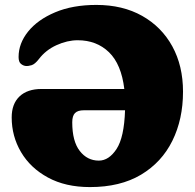

<svg xmlns="http://www.w3.org/2000/svg" viewBox="-20 -740 794 780"><path d="M27.5 -263Q27.5 -318 59.2 -348.2Q91 -378.5 148.5 -378.5H485Q473 -479 422.8 -527.8Q372.5 -576.5 295.5 -576.5Q253.5 -576.5 209.5 -556.5Q165.5 -536.5 137.5 -499.5Q122 -479.5 108.5 -475.2Q95 -471 84.5 -472Q74 -473 64.8 -480.8Q55.5 -488.5 55.5 -508.5Q55.5 -563.5 94.2 -611.8Q133 -660 204 -690Q275 -720 371.5 -720Q478.5 -720 557.5 -675.5Q636.5 -631 680 -551.8Q723.5 -472.5 723.5 -367.5Q723.5 -255.5 680.2 -168Q637 -80.5 552.8 -30.2Q468.5 20 345.5 20Q246 20 174.8 -18.8Q103.5 -57.5 65.5 -122Q27.5 -186.5 27.5 -263ZM381.5 -87.5Q422.5 -87.5 453.5 -134.8Q484.5 -182 488 -292H320.5Q296 -292 284.8 -280.8Q273.5 -269.5 273.5 -243Q273.5 -166 304 -126.8Q334.5 -87.5 381.5 -87.5Z"/></svg>

Font: Fraunces 9pt SuperSoft Black
Style: Regular
Weight: 900
Version: Version 1.000;[b76b70a41]